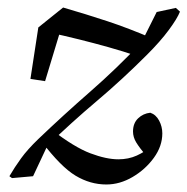

<svg xmlns="http://www.w3.org/2000/svg" viewBox="-20 -469 499 511"><path d="M263 22Q220 22 181 -1.5Q142 -25 91 -92L117 -124Q178 -77 220.5 -61Q263 -45 295 -45Q322 -45 344 -55Q366 -65 385 -81L371 -52Q351 -76 342.5 -90Q334 -104 334 -119Q334 -141 347.5 -154Q361 -167 380 -169Q395 -164 403.5 -148Q412 -132 412 -114Q412 -80 389.5 -49Q367 -18 333 2Q299 22 263 22ZM68 0 12 5 5 0Q19 -24 36 -47.5Q53 -71 82 -99Q149 -163 220 -225Q291 -287 357 -357L397 -437L448 -448L459 -438Q452 -420 429.5 -389.5Q407 -359 371 -323Q305 -257 237.5 -200Q170 -143 106 -81ZM61 -259 82 -396 148 -449Q210 -431 266 -412.5Q322 -394 385 -367L348 -319Q306 -333 268.5 -343.5Q231 -354 191 -364Q151 -374 100 -385L150 -418L100 -253Z"/></svg>

Font: Lisu Bosa Light
Style: Italic
Weight: 300
Italic angle: -19°
Designer: David Morse, Annie Olsen, Victor Gaultney, Frank Grießhammer (Latin)
Foundry: SIL International
Version: Version 2.000